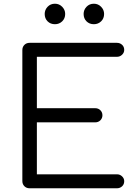

<svg xmlns="http://www.w3.org/2000/svg" viewBox="-20 -1011 732 1031"><path d="M139 0Q122 0 111 -11Q100 -22 100 -39V-742Q100 -759 111 -770Q122 -781 139 -781H608Q624 -781 635.5 -770.5Q647 -760 647 -743Q647 -728 635.5 -717Q624 -706 608 -706H178V-430H491Q508 -430 519 -419Q530 -408 530 -392Q530 -376 519 -365Q508 -354 491 -354H178V-75H608Q624 -75 635.5 -64Q647 -53 647 -38Q647 -21 635.5 -10.5Q624 0 608 0ZM275 -881Q251 -881 235.5 -896.5Q220 -912 220 -936Q220 -958 235.5 -974.5Q251 -991 275 -991Q298 -991 314 -974.5Q330 -958 330 -936Q330 -912 314 -896.5Q298 -881 275 -881ZM484 -881Q460 -881 444.5 -896.5Q429 -912 429 -936Q429 -958 444.5 -974.5Q460 -991 484 -991Q507 -991 523 -974.5Q539 -958 539 -936Q539 -912 523 -896.5Q507 -881 484 -881Z"/></svg>

Font: Comfortaa
Style: Regular
Weight: 400
Designer: Johan Aakerlund
Foundry: Johan Aakerlund
Version: Version 3.104; ttfautohint (v1.8.1.43-b0c9)